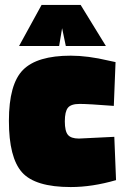

<svg xmlns="http://www.w3.org/2000/svg" viewBox="-20 -743 505 776"><path d="M266 -518Q335 -518 419 -498L447 -492L440 -315Q337 -323 302 -323Q267 -323 254.5 -307.5Q242 -292 242 -252.5Q242 -213 254.5 -198Q267 -183 299 -183L442 -190L449 -15Q353 13 266 13Q122 13 69 -46.5Q16 -106 16 -254.5Q16 -403 73 -460.5Q130 -518 266 -518ZM57 -557 148 -723H306L408 -557H246L231 -629L219 -557Z"/></svg>

Font: Titillium Web
Style: Black
Weight: 900
Version: Version 1.001;PS 35.000;hotconv 1.0.70;makeotf.lib2.5.55311